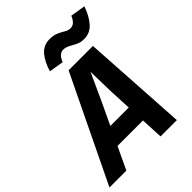

<svg xmlns="http://www.w3.org/2000/svg" viewBox="-286 -1063 1199 1199"><g transform="rotate(-45 313.5 -463.5)"><path d="M103 -148 129 -268H533L508 -148ZM306 -698H521L564 0H420L400 -419L396 -594L316 -419L118 0H-31ZM316 -760 219 -776Q238 -840 271.5 -880Q305 -920 360 -920Q395 -920 419 -909Q443 -898 462 -886.5Q481 -875 500 -875Q522 -875 536.5 -890.5Q551 -906 559 -927L658 -911Q637 -848 601.5 -807.5Q566 -767 513 -767Q482 -767 458.5 -779Q435 -791 414.5 -802Q394 -813 374 -813Q352 -813 337.5 -797Q323 -781 316 -760Z"/></g></svg>

Font: Azeret Mono Thin SemiBold
Style: Italic
Weight: 600
Italic angle: -12°
Version: Version 1.002